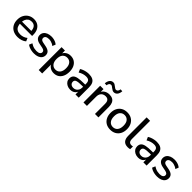

<svg xmlns="http://www.w3.org/2000/svg" viewBox="325 -2261 3968 3968"><g transform="rotate(45 2308.5 -277.0)"><path d="M300 9Q220 9 162.5 -21.5Q105 -52 73.5 -108.5Q42 -165 42 -243Q42 -319 73 -376Q104 -433 158 -465Q212 -497 281 -497Q349 -497 397.5 -467.5Q446 -438 472 -384Q498 -330 498 -255V-221H122V-283H430L413 -269Q413 -344 380 -385Q347 -426 285 -426Q238 -426 205.5 -404Q173 -382 156 -343Q139 -304 139 -252V-246Q139 -188 157.5 -148.5Q176 -109 212 -89Q248 -69 301 -69Q343 -69 383.5 -82.5Q424 -96 460 -125L490 -55Q457 -25 405 -8Q353 9 300 9Z M779 9Q740 9 703 2Q666 -5 635 -18Q604 -31 580 -50L609 -118Q634 -101 662 -88.5Q690 -76 720.5 -70Q751 -64 780 -64Q833 -64 860 -83Q887 -102 887 -134Q887 -160 869 -174.5Q851 -189 815 -197L720 -216Q658 -229 626 -262Q594 -295 594 -346Q594 -392 619 -426Q644 -460 689 -478.5Q734 -497 793 -497Q827 -497 859 -490Q891 -483 919.5 -470Q948 -457 968 -437L939 -369Q920 -386 895.5 -398Q871 -410 845 -416.5Q819 -423 793 -423Q740 -423 713.5 -403.5Q687 -384 687 -351Q687 -326 703 -310Q719 -294 753 -287L848 -268Q913 -255 946.5 -224Q980 -193 980 -140Q980 -94 955 -60Q930 -26 884.5 -8.5Q839 9 779 9Z M1092 180V-488H1191V-378H1180Q1196 -432 1243 -464.5Q1290 -497 1354 -497Q1419 -497 1467.5 -466Q1516 -435 1542.5 -379Q1569 -323 1569 -244Q1569 -167 1542.5 -109.5Q1516 -52 1468 -21.5Q1420 9 1354 9Q1291 9 1244 -23Q1197 -55 1181 -108H1193V180ZM1329 -69Q1392 -69 1429.5 -114Q1467 -159 1467 -244Q1467 -330 1429.5 -374Q1392 -418 1329 -418Q1267 -418 1229 -374Q1191 -330 1191 -244Q1191 -159 1229 -114Q1267 -69 1329 -69Z M1839 9Q1788 9 1747.5 -11Q1707 -31 1684 -65Q1661 -99 1661 -142Q1661 -196 1688.5 -227.5Q1716 -259 1779.5 -272.5Q1843 -286 1951 -286H1998V-224H1952Q1898 -224 1861 -220Q1824 -216 1802 -207.5Q1780 -199 1770.5 -184Q1761 -169 1761 -148Q1761 -110 1787 -86.5Q1813 -63 1859 -63Q1896 -63 1924 -80.5Q1952 -98 1968.5 -128Q1985 -158 1985 -197V-312Q1985 -369 1961 -394Q1937 -419 1882 -419Q1840 -419 1798 -406.5Q1756 -394 1712 -367L1681 -438Q1707 -456 1741 -469Q1775 -482 1812.5 -489.5Q1850 -497 1885 -497Q1952 -497 1995.5 -476Q2039 -455 2060 -412Q2081 -369 2081 -301V0H1986V-109H1995Q1987 -72 1965.5 -45.5Q1944 -19 1912 -5Q1880 9 1839 9Z M2220 0V-488H2318V-384H2307Q2329 -440 2376 -468.5Q2423 -497 2484 -497Q2542 -497 2580.5 -475.5Q2619 -454 2638 -410.5Q2657 -367 2657 -301V0H2556V-295Q2556 -337 2545 -363.5Q2534 -390 2512 -403Q2490 -416 2455 -416Q2415 -416 2384.5 -399Q2354 -382 2337.5 -350Q2321 -318 2321 -276V0ZM2305 -587 2252 -591Q2257 -656 2287 -693.5Q2317 -731 2365 -731Q2387 -731 2405.5 -721Q2424 -711 2448 -691Q2470 -673 2483 -666Q2496 -659 2509 -659Q2535 -659 2550.5 -678Q2566 -697 2571 -734L2624 -731Q2620 -665 2590 -628Q2560 -591 2512 -591Q2492 -591 2473.5 -600Q2455 -609 2428 -630Q2407 -648 2394 -655Q2381 -662 2367 -662Q2342 -662 2326.5 -643.5Q2311 -625 2305 -587Z M3008 9Q2934 9 2880.5 -22Q2827 -53 2797 -110Q2767 -167 2767 -244Q2767 -322 2797 -378.5Q2827 -435 2880.5 -466Q2934 -497 3008 -497Q3081 -497 3134.5 -466Q3188 -435 3218 -378Q3248 -321 3248 -244Q3248 -167 3218 -110Q3188 -53 3134.5 -22Q3081 9 3008 9ZM3007 -69Q3070 -69 3108 -114Q3146 -159 3146 -244Q3146 -330 3108 -374Q3070 -418 3007 -418Q2945 -418 2907 -374Q2869 -330 2869 -244Q2869 -159 2907 -114Q2945 -69 3007 -69Z M3520 9Q3440 9 3400.5 -36.5Q3361 -82 3361 -168V-705H3462V-174Q3462 -142 3471 -119.5Q3480 -97 3498 -86Q3516 -75 3543 -75Q3555 -75 3566 -76Q3577 -77 3587 -80L3585 1Q3568 5 3552 7Q3536 9 3520 9Z M3823 9Q3772 9 3731.5 -11Q3691 -31 3668 -65Q3645 -99 3645 -142Q3645 -196 3672.5 -227.5Q3700 -259 3763.5 -272.5Q3827 -286 3935 -286H3982V-224H3936Q3882 -224 3845 -220Q3808 -216 3786 -207.5Q3764 -199 3754.5 -184Q3745 -169 3745 -148Q3745 -110 3771 -86.5Q3797 -63 3843 -63Q3880 -63 3908 -80.5Q3936 -98 3952.5 -128Q3969 -158 3969 -197V-312Q3969 -369 3945 -394Q3921 -419 3866 -419Q3824 -419 3782 -406.5Q3740 -394 3696 -367L3665 -438Q3691 -456 3725 -469Q3759 -482 3796.5 -489.5Q3834 -497 3869 -497Q3936 -497 3979.5 -476Q4023 -455 4044 -412Q4065 -369 4065 -301V0H3970V-109H3979Q3971 -72 3949.5 -45.5Q3928 -19 3896 -5Q3864 9 3823 9Z M4375 9Q4336 9 4299 2Q4262 -5 4231 -18Q4200 -31 4176 -50L4205 -118Q4230 -101 4258 -88.5Q4286 -76 4316.5 -70Q4347 -64 4376 -64Q4429 -64 4456 -83Q4483 -102 4483 -134Q4483 -160 4465 -174.5Q4447 -189 4411 -197L4316 -216Q4254 -229 4222 -262Q4190 -295 4190 -346Q4190 -392 4215 -426Q4240 -460 4285 -478.5Q4330 -497 4389 -497Q4423 -497 4455 -490Q4487 -483 4515.5 -470Q4544 -457 4564 -437L4535 -369Q4516 -386 4491.5 -398Q4467 -410 4441 -416.5Q4415 -423 4389 -423Q4336 -423 4309.5 -403.5Q4283 -384 4283 -351Q4283 -326 4299 -310Q4315 -294 4349 -287L4444 -268Q4509 -255 4542.5 -224Q4576 -193 4576 -140Q4576 -94 4551 -60Q4526 -26 4480.5 -8.5Q4435 9 4375 9Z"/></g></svg>

Font: Nunito Sans 12pt SemiBold
Style: Regular
Weight: 600
Designer: Vernon Adams
Foundry: Vernon Adams
Version: Version 3.101;gftools[0.9.27]